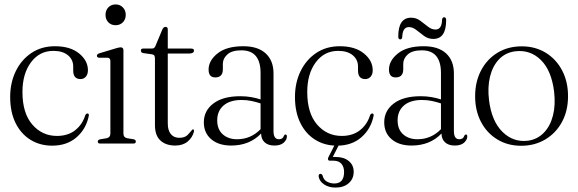

<svg xmlns="http://www.w3.org/2000/svg" viewBox="-20 -649 2614 868"><path d="M377.5 -331.5Q377.5 -313 368 -302.2Q358.5 -291.5 344 -291.5Q311 -291.5 311 -330V-348Q311 -379.5 287.2 -399.2Q263.5 -419 221 -419Q158.5 -419 120 -367.2Q81.5 -315.5 81.5 -233Q81.5 -137.5 126 -86Q170.5 -34.5 237.5 -34.5Q287 -34.5 319.8 -60.2Q352.5 -86 365.5 -128Q369.5 -136 375 -136Q383 -136 381.5 -125.5Q369.5 -66 326 -28.2Q282.5 9.5 216 9.5Q160.5 9.5 117.5 -17.2Q74.5 -44 50.2 -93.2Q26 -142.5 26 -210.5Q26 -275 51.2 -327Q76.5 -379 122 -409.5Q167.5 -440 228.5 -440Q297.5 -440 337.5 -407.5Q377.5 -375 377.5 -331.5Z M502.5 -535Q482.5 -535 469.8 -548.2Q457 -561.5 457 -582Q457 -602.5 470 -615.8Q483 -629 502.5 -629Q522.5 -629 535.5 -615.5Q548.5 -602 548.5 -582Q548.5 -561.5 535.5 -548.2Q522.5 -535 502.5 -535ZM538 -421.5V-45.5Q538 -27.5 555.5 -24L584 -19.5Q594 -17 594 -9Q594 0 583 0H433Q422 0 422 -9Q422 -16 431.5 -19L461.5 -24Q479 -27.5 479 -45.5V-373Q479 -386.5 467.5 -388H427.5Q418 -389.5 418 -397Q418 -404 429 -408L505.5 -431Q519 -435 525.5 -435Q538 -435 538 -421.5Z M667 -403.5 627.5 -409Q617 -411 617 -420.5Q617 -429.5 627 -429.5H667.5Q679 -429.5 683.5 -443L714 -516Q719.5 -527.5 728.5 -527.5Q738.5 -527.5 738.5 -515.5V-429.5H844Q857 -429.5 857 -420.5Q857 -407 834.5 -407H738.5V-91Q738.5 -59 752.5 -42.5Q766.5 -26 790.5 -26Q816 -26 828.8 -39.5Q841.5 -53 850.5 -64Q857.5 -66.5 857 -55Q850.5 -27.5 828.5 -9.2Q806.5 9 772.5 9Q730 9 705.2 -13.8Q680.5 -36.5 680.5 -83.5V-384Q680.5 -392.5 678 -397.2Q675.5 -402 667 -403.5Z M901.5 -96Q901.5 -148.5 944.8 -181.2Q988 -214 1066 -214Q1092.5 -214 1115.5 -210Q1138.5 -206 1158 -199.5V-319Q1158 -421.5 1071.5 -421.5Q1028.5 -421.5 1008 -403Q987.5 -384.5 987.5 -360.5V-336Q987.5 -299 953 -299Q923 -299 923 -334.5Q923 -375 963.5 -407.5Q1004 -440 1080 -440Q1146 -440 1181.2 -407.5Q1216.5 -375 1216.5 -317V-56Q1216.5 -19.5 1241 -19.5Q1259 -19.5 1264 -36Q1266.5 -41 1270.5 -41Q1277 -41 1277 -32Q1277 -17.5 1262.8 -4.2Q1248.5 9 1220.5 9Q1192 9 1176.2 -5.8Q1160.5 -20.5 1160.5 -45.5Q1108.5 9 1025 9Q968.5 9 935 -19.5Q901.5 -48 901.5 -96ZM962 -105Q962 -64 987 -41.8Q1012 -19.5 1051.5 -19.5Q1114 -19.5 1158 -65V-181.5Q1138.5 -188 1117.2 -192.5Q1096 -197 1072 -197Q1019.5 -197 990.8 -172.2Q962 -147.5 962 -105Z M1665 -331.5Q1665 -313 1655.5 -302.2Q1646 -291.5 1631.5 -291.5Q1598.5 -291.5 1598.5 -330V-348Q1598.5 -379.5 1574.8 -399.2Q1551 -419 1508.5 -419Q1446 -419 1407.5 -367.2Q1369 -315.5 1369 -233Q1369 -137.5 1413.5 -86Q1458 -34.5 1525 -34.5Q1574.5 -34.5 1607.2 -60.2Q1640 -86 1653 -128Q1657 -136 1662.5 -136Q1670.5 -136 1669 -125.5Q1657 -66 1613.5 -28.2Q1570 9.5 1503.5 9.5Q1448 9.5 1405 -17.2Q1362 -44 1337.8 -93.2Q1313.5 -142.5 1313.5 -210.5Q1313.5 -275 1338.8 -327Q1364 -379 1409.5 -409.5Q1455 -440 1516 -440Q1585 -440 1625 -407.5Q1665 -375 1665 -331.5ZM1498.5 -4.5H1517.5L1484.5 60.5Q1490 60.5 1496.5 60.5Q1534.5 60.5 1556.8 79Q1579 97.5 1579 127.5Q1579 159.5 1556.5 179.2Q1534 199 1497 199Q1466 199 1444.8 184.5Q1423.5 170 1420.5 148.5Q1420 137.5 1428 137Q1435 136.5 1438.5 145Q1443 164 1458.2 172.2Q1473.5 180.5 1491.5 180.5Q1535.5 180.5 1535.5 128.5Q1535.5 105.5 1523.5 91.5Q1511.5 77.5 1487.5 77.5H1472Q1465 77.5 1463.2 73Q1461.5 68.5 1464.5 62Z M1717 -96Q1717 -148.5 1760.2 -181.2Q1803.5 -214 1881.5 -214Q1908 -214 1931 -210Q1954 -206 1973.5 -199.5V-319Q1973.5 -421.5 1887 -421.5Q1844 -421.5 1823.5 -403Q1803 -384.5 1803 -360.5V-336Q1803 -299 1768.5 -299Q1738.5 -299 1738.5 -334.5Q1738.5 -375 1779 -407.5Q1819.5 -440 1895.5 -440Q1961.5 -440 1996.8 -407.5Q2032 -375 2032 -317V-56Q2032 -19.5 2056.5 -19.5Q2074.5 -19.5 2079.5 -36Q2082 -41 2086 -41Q2092.5 -41 2092.5 -32Q2092.5 -17.5 2078.2 -4.2Q2064 9 2036 9Q2007.5 9 1991.8 -5.8Q1976 -20.5 1976 -45.5Q1924 9 1840.5 9Q1784 9 1750.5 -19.5Q1717 -48 1717 -96ZM1777.5 -105Q1777.5 -64 1802.5 -41.8Q1827.5 -19.5 1867 -19.5Q1929.5 -19.5 1973.5 -65V-181.5Q1954 -188 1932.8 -192.5Q1911.5 -197 1887.5 -197Q1835 -197 1806.2 -172.2Q1777.5 -147.5 1777.5 -105ZM1939 -473Q1915.5 -473 1897.2 -486.5Q1879 -500 1862.5 -513.2Q1846 -526.5 1828.5 -526.5Q1800 -526.5 1798.5 -482Q1797.5 -471 1789.5 -471Q1780.5 -471 1780.5 -484Q1780.5 -569 1838.5 -569Q1861.5 -569 1879.8 -555.5Q1898 -542 1914.5 -528.8Q1931 -515.5 1949 -515.5Q1977.5 -515.5 1978.5 -560Q1980 -571 1988 -571Q1997 -571 1997 -558Q1997 -473 1939 -473Z M2339 -439.5Q2399.5 -439.5 2446.8 -410.8Q2494 -382 2521 -331Q2548 -280 2548 -214Q2548 -148.5 2520.8 -98Q2493.5 -47.5 2445.5 -18.8Q2397.5 10 2336 10Q2275.5 10 2228.5 -18.5Q2181.5 -47 2154.8 -97.5Q2128 -148 2128 -214Q2128 -279.5 2154.8 -330.5Q2181.5 -381.5 2229 -410.5Q2276.5 -439.5 2339 -439.5ZM2367.5 -13Q2409.5 -19 2438.5 -48.8Q2467.5 -78.5 2479.8 -126.5Q2492 -174.5 2485 -235Q2473 -331 2424.8 -378.2Q2376.5 -425.5 2308.5 -417Q2264.5 -411 2235.8 -380.8Q2207 -350.5 2195.2 -302.2Q2183.5 -254 2191 -194.5Q2203 -100.5 2252 -52.5Q2301 -4.5 2367.5 -13Z"/></svg>

Font: Fraunces 144pt S050 Light
Style: Regular
Weight: 300
Version: Version 1.000; ttfautohint (v1.8.3)